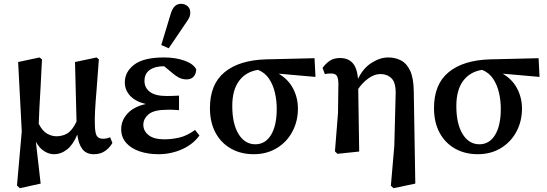

<svg xmlns="http://www.w3.org/2000/svg" viewBox="-20 -794 2867 1006"><path d="M69 178 94 -106 75 -469 187 -493 200 -483Q196 -397 192.5 -336Q189 -275 186.5 -229.5Q184 -184 183 -145Q203 -107 227 -93.5Q251 -80 276 -80Q308 -80 333.5 -95.5Q359 -111 381 -157L373 -469L486 -493L498 -483Q491 -381 485.5 -317Q480 -253 478 -212.5Q476 -172 477 -140Q478 -96 487.5 -81.5Q497 -67 520 -67Q539 -67 557 -75L569 -45Q554 -19 530 -2.5Q506 14 472 14Q432 14 411.5 -13Q391 -40 385 -89Q363 -36 331.5 -11Q300 14 262 14Q237 14 211.5 -2Q186 -18 168 -51L193 168L84 192Z M810 14Q756 14 711.5 -1Q667 -16 641 -45.5Q615 -75 615 -117Q615 -163 648 -199Q681 -235 744 -249Q690 -262 662 -292Q634 -322 634 -362Q634 -418 683.5 -455.5Q733 -493 840 -493Q899 -493 946 -476.5Q993 -460 1008 -431Q1008 -409 995.5 -393.5Q983 -378 957 -378Q938 -378 920.5 -386Q903 -394 874 -419L840 -447Q792 -447 764.5 -427.5Q737 -408 737 -370Q737 -334 765.5 -312.5Q794 -291 853 -291Q868 -291 881.5 -291.5Q895 -292 918 -293V-217Q893 -219 881 -219Q869 -219 858 -219Q787 -219 759 -195.5Q731 -172 731 -140Q731 -108 758.5 -86Q786 -64 841 -64Q879 -64 919 -73Q959 -82 1002 -113L1025 -84Q991 -37 933 -11.5Q875 14 810 14ZM825 -558 874 -720Q883 -750 896.5 -762Q910 -774 928 -774Q949 -774 963 -761.5Q977 -749 977 -728Q977 -712 970 -699Q963 -686 948 -665L864 -541Z M1309 14Q1242 14 1190 -15.5Q1138 -45 1109 -99Q1080 -153 1080 -228Q1080 -353 1157 -416Q1234 -479 1374 -483L1628 -489L1633 -391L1440 -408Q1491 -378 1516 -329.5Q1541 -281 1541 -225Q1541 -159 1512 -104.5Q1483 -50 1430.5 -18Q1378 14 1309 14ZM1197 -239Q1197 -145 1230 -91.5Q1263 -38 1318 -38Q1370 -38 1400 -87Q1430 -136 1430 -224Q1430 -267 1420.5 -308Q1411 -349 1390 -381Q1369 -413 1332 -428Q1268 -418 1232.5 -370Q1197 -322 1197 -239Z M2028 179 2046 -29 2053 -299Q2055 -360 2032 -383Q2009 -406 1973 -406Q1942 -406 1910.5 -383.5Q1879 -361 1857 -328L1862 0L1748 12L1735 -1L1751 -202L1753 -353Q1753 -382 1745.5 -395.5Q1738 -409 1715 -409Q1699 -409 1682 -406L1670 -438Q1687 -462 1708.5 -476Q1730 -490 1761 -490Q1804 -490 1827.5 -464Q1851 -438 1856 -381Q1882 -436 1926.5 -464.5Q1971 -493 2014 -493Q2051 -493 2081 -477.5Q2111 -462 2129 -423.5Q2147 -385 2148 -316L2156 168L2042 192Z M2483 14Q2416 14 2364 -15.5Q2312 -45 2283 -99Q2254 -153 2254 -228Q2254 -353 2331 -416Q2408 -479 2548 -483L2802 -489L2807 -391L2614 -408Q2665 -378 2690 -329.5Q2715 -281 2715 -225Q2715 -159 2686 -104.5Q2657 -50 2604.5 -18Q2552 14 2483 14ZM2371 -239Q2371 -145 2404 -91.5Q2437 -38 2492 -38Q2544 -38 2574 -87Q2604 -136 2604 -224Q2604 -267 2594.5 -308Q2585 -349 2564 -381Q2543 -413 2506 -428Q2442 -418 2406.5 -370Q2371 -322 2371 -239Z"/></svg>

Font: Source Serif 4 Semibold
Style: Regular
Weight: 600
Designer: Frank Grießhammer
Foundry: Adobe
Version: Version 4.005;hotconv 1.1.0;makeotfexe 2.6.0